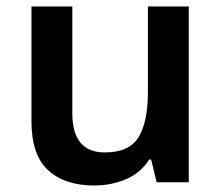

<svg xmlns="http://www.w3.org/2000/svg" viewBox="-20 -562 682 592"><path d="M562 -542V0H463L446 -70H440Q413 -28 367.5 -9Q322 10 271 10Q180 10 128.5 -37Q77 -84 77 -188V-542H203V-213Q203 -92 303 -92Q379 -92 407.5 -139.5Q436 -187 436 -277V-542Z"/></svg>

Font: Noto Sans Bassa Vah SemiBold
Style: Regular
Weight: 600
Designer: Monotype Design Team
Foundry: Monotype Imaging Inc.
Version: Version 2.002; ttfautohint (v1.8.4.7-5d5b)